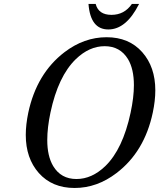

<svg xmlns="http://www.w3.org/2000/svg" viewBox="-20 -934 800 964"><path d="M508.8 -100.1Q596.7 -185.5 635.7 -368.2Q652.3 -445.8 652.3 -506.3Q652.3 -587.4 622.6 -637.2Q583 -702.1 505.6 -702.1Q428.2 -702.1 360.8 -637.2Q272 -551.3 233.4 -369.1Q217.3 -293 217.3 -231Q217.3 -149.9 247.1 -100.1Q286.1 -35.2 363.8 -35.2Q441.4 -35.2 508.8 -100.1ZM174.8 -65.4Q109.4 -139.6 109.4 -256.3Q109.4 -308.1 122.1 -368.7Q164.1 -564.9 303.7 -671.9Q402.3 -747.1 515.1 -747.1Q627.9 -747.1 694.3 -671.9Q759.8 -597.7 759.8 -480.5Q759.8 -428.7 747.1 -368.7Q705.6 -172.4 565.4 -65.4Q467.3 9.8 354.5 9.8Q241.7 9.8 174.8 -65.4ZM424.3 -914.1H460.4Q474.6 -859.4 539.6 -859.4Q604.5 -859.4 642.1 -914.1H678.2Q613.8 -786.1 523.9 -786.1Q434.1 -786.1 424.3 -914.1Z"/></svg>

Font: Modern Antiqua
Style: Book Oblique
Weight: 400
Italic angle: -12°
Designer: Wojciech Kalinowski "wmk69" (wmk69@o2.pl)
Foundry: Wojciech Kalinowski "wmk69" (wmk69@o2.pl)
Version: Version 3.1.0; 2021-05-28